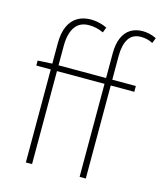

<svg xmlns="http://www.w3.org/2000/svg" viewBox="-110 -815 757 897"><g transform="rotate(15 268.0 -367.0)"><path d="M100 0V-576Q100 -626 115 -659Q130 -692 157.5 -708Q185 -724 222 -724Q240 -724 260.5 -719.5Q281 -715 300 -706L290 -680Q271 -689 254 -692.5Q237 -696 220 -696Q175 -696 152.5 -663.5Q130 -631 130 -572V0ZM360 0V-596Q360 -643 373.5 -673.5Q387 -704 411.5 -719Q436 -734 470 -734Q485 -734 502.5 -730Q520 -726 536 -718L526 -692Q511 -700 496.5 -703Q482 -706 468 -706Q428 -706 409 -676Q390 -646 390 -592V0ZM30 -450V-474L100 -478H504V-450Z"/></g></svg>

Font: SourceSans3VF
Style: Regular
Weight: 200
Designer: Paul D. Hunt
Foundry: Adobe
Version: Version 3.052;hotconv 1.1.0;makeotfexe 2.6.0